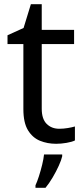

<svg xmlns="http://www.w3.org/2000/svg" viewBox="-20 -679 401 920"><path d="M264 -62Q284 -62 305 -65.5Q326 -69 339 -73V-6Q325 1 299 5.5Q273 10 249 10Q207 10 171.5 -4.5Q136 -19 114 -55Q92 -91 92 -156V-468H16V-510L93 -545L128 -659H180V-536H335V-468H180V-158Q180 -109 203.5 -85.5Q227 -62 264 -62ZM278 70Q274 88 261.5 115.5Q249 143 232.5 171Q216 199 198 221H150V209Q158 192 166.5 165.5Q175 139 182 110.5Q189 82 191 61H278Z"/></svg>

Font: Noto Sans Glagolitic
Style: Regular
Weight: 400
Designer: Monotype Design Team
Foundry: Monotype Imaging Inc.
Version: Version 2.004; ttfautohint (v1.8.4.7-5d5b)